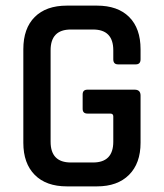

<svg xmlns="http://www.w3.org/2000/svg" viewBox="-20 -663 583 683"><path d="M325 0H218Q144 0 103.5 -41Q63 -82 63 -155V-488Q63 -562 103.5 -602.5Q144 -643 218 -643H325Q399 -643 439.5 -602.5Q480 -562 480 -488V-452Q480 -434 463 -434H400Q383 -434 383 -452V-484Q383 -558 311 -558H232Q160 -558 160 -484V-159Q160 -85 232 -85H311Q383 -85 383 -159V-249Q383 -259 372 -259H291Q274 -259 274 -276V-327Q274 -344 291 -344H459Q480 -344 480 -323V-155Q480 -82 439 -41Q398 0 325 0Z"/></svg>

Font: Rajdhani Semibold
Style: Regular
Weight: 600
Designer: Satya Rajpurohit, Jyotish Sonowal
Foundry: Indian Type Foundry
Version: Version 1.200;PS 1.0;hotconv 1.0.78;makeotf.lib2.5.61930; tt